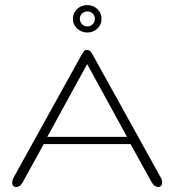

<svg xmlns="http://www.w3.org/2000/svg" viewBox="-20 -744 699 769"><path d="M44.9 4.9Q30.8 4.9 29.3 -8.1Q27.8 -21 34.7 -33.2L303.7 -519Q311.5 -533.2 315.9 -538.6Q320.3 -543.9 329.1 -543.9Q335.9 -543.9 341.3 -538.8Q346.7 -533.7 354.5 -519L624 -32.7Q629.4 -23.4 629.4 -13.7Q629.4 4.9 612.8 4.9Q606.4 4.9 599.6 0.2Q592.8 -4.4 585.9 -16.6L502.9 -167H155.3L71.3 -14.6Q61 4.9 44.9 4.9ZM169.4 -195.8H488.8L329.1 -487.3ZM329.6 -613.8Q306.6 -613.8 289.3 -629.4Q272 -645 272 -668.5Q272 -691.9 288.6 -707.8Q305.2 -723.6 329.6 -723.6Q353 -723.6 369.9 -707.8Q386.7 -691.9 386.7 -668.5Q386.7 -645 369.9 -629.4Q353 -613.8 329.6 -613.8ZM329.6 -638.2Q342.3 -638.2 351.1 -647Q359.9 -655.8 359.9 -668.5Q359.9 -681.6 351.1 -689.9Q342.3 -698.2 329.6 -698.2Q317.4 -698.2 308.6 -689.9Q299.8 -681.6 299.8 -668.5Q299.8 -655.8 308.6 -647Q317.4 -638.2 329.6 -638.2Z"/></svg>

Font: Gruppo
Style: Regular
Weight: 400
Designer: Vernon Adams
Foundry: Vernon Adams
Version: Version 1.001; ttfautohint (v1.8.4.7-5d5b);gftools[0.9.28]